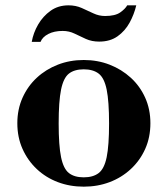

<svg xmlns="http://www.w3.org/2000/svg" viewBox="-20 -687 629 720"><path d="M294 13Q242 13 197 -4Q152 -21 118 -53Q84 -85 64.5 -128.5Q45 -172 45 -225Q45 -277 64.5 -320.5Q84 -364 118 -395.5Q152 -427 197 -444.5Q242 -462 294 -462Q346 -462 391 -444.5Q436 -427 470.5 -395.5Q505 -364 524.5 -320.5Q544 -277 544 -225Q544 -172 524.5 -128.5Q505 -85 470.5 -53Q436 -21 391 -4Q346 13 294 13ZM294 -22Q329 -22 350 -38Q371 -54 380 -97.5Q389 -141 389 -224Q389 -307 380 -351Q371 -395 350 -411Q329 -427 294 -427Q259 -427 238.5 -411Q218 -395 209 -351Q200 -307 200 -224Q200 -141 209 -97.5Q218 -54 238.5 -38Q259 -22 294 -22ZM99 -530Q105 -564 123 -595Q141 -626 169.5 -646.5Q198 -667 237 -667Q264 -667 286.5 -657Q309 -647 330 -637Q351 -627 374 -627Q412 -627 431 -640.5Q450 -654 457 -667H491Q483 -633 466 -602Q449 -571 421 -551Q393 -531 352 -531Q324 -531 302 -541Q280 -551 259.5 -561Q239 -571 215 -571Q183 -571 161 -559.5Q139 -548 132 -530Z"/></svg>

Font: Libre Bodoni
Style: Bold
Weight: 700
Designer: Pablo Impallari, Rodrigo Fuenzalida
Foundry: Impallari Type
Version: Version 2.005;gftools[0.9.23]